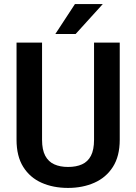

<svg xmlns="http://www.w3.org/2000/svg" viewBox="-20 -922 675 952"><path d="M351.6 -901.9H489.7L355 -753.4H254.4ZM573.7 -710.9V-229Q573.7 -147.5 539.8 -94.5Q505.9 -41.5 447.8 -15.9Q389.6 9.8 317.4 9.8Q243.7 9.8 186 -15.9Q128.4 -41.5 95.2 -94.5Q62 -147.5 62 -229V-710.9H188.5V-229Q188.5 -179.2 204.3 -149.7Q220.2 -120.1 249 -107.2Q277.8 -94.2 317.4 -94.2Q357.9 -94.2 386.7 -107.2Q415.5 -120.1 430.9 -149.7Q446.3 -179.2 446.3 -229V-710.9Z"/></svg>

Font: Robert Sans
Style: Bold
Weight: 700
Designer: Christian Robertson (extended by Adam Twardoch)
Foundry: Google
Version: Version 12.135;April 2, 2019;FontCreator 11.5.0.2425 64-bit;